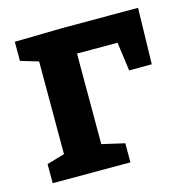

<svg xmlns="http://www.w3.org/2000/svg" viewBox="-85 -615 678 696"><g transform="rotate(-15 254.0 -267.0)"><path d="M492.7 -534 487.7 -323.3H402.7L385.7 -449.3L404 -431H228.7L236 -446.7V-73.7L219.7 -95L321 -71.7V0H29.3V-71.7L109.7 -95L96 -73.7V-457.7L111.7 -434.3L29.3 -459V-530.7L205 -534Z"/></g></svg>

Font: Bitter Thin
Style: Regular
Weight: 100
Designer: Sol Matas, and Bitter project Authors
Foundry: Sol Matas
Version: Version 2.002